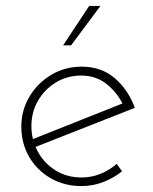

<svg xmlns="http://www.w3.org/2000/svg" viewBox="-20 -621 517 648"><path d="M255 7Q197 7 151 -19.5Q105 -46 78.5 -91.5Q52 -137 52 -194Q52 -249 79.5 -295Q107 -341 153 -368.5Q199 -396 256 -396Q322 -396 367.5 -357Q413 -318 435 -257L92 -122L82 -148L404 -276L397 -264Q378 -306 341.5 -336Q305 -366 254 -366Q207 -366 169 -343Q131 -320 108.5 -281.5Q86 -243 86 -195Q86 -150 107 -110.5Q128 -71 166.5 -46.5Q205 -22 256 -22Q289 -22 319.5 -34.5Q350 -47 374 -68L392 -43Q365 -21 329.5 -7Q294 7 255 7ZM319 -601 220 -468H193L281 -601Z"/></svg>

Font: Josefin Sans ExtraLight
Style: Regular
Weight: 250
Designer: Santiago Orozco
Foundry: Typemade
Version: Version 2.000